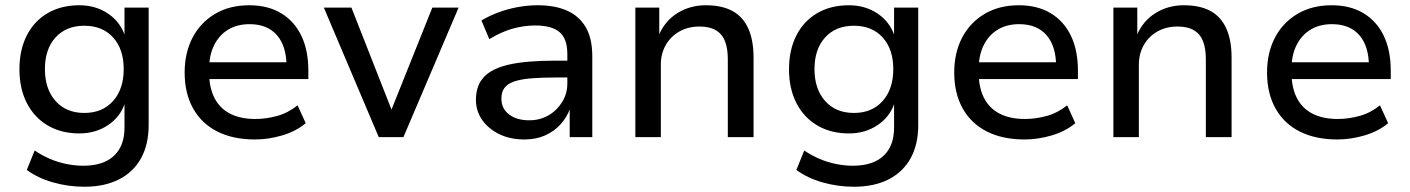

<svg xmlns="http://www.w3.org/2000/svg" viewBox="-20 -522 5367 731"><path d="M301 189Q240 189 182 172.5Q124 156 82 125L112 51Q140 70 170.5 83Q201 96 233.5 102.5Q266 109 297 109Q373 109 413.5 71.5Q454 34 454 -36V-128H455Q438 -77 391 -45.5Q344 -14 282 -14Q213 -14 161.5 -44.5Q110 -75 82 -130Q54 -185 54 -258Q54 -332 82 -387Q110 -442 161.5 -472Q213 -502 282 -502Q344 -502 391 -470.5Q438 -439 456 -385H454V-493H546V-46Q546 28 517 80.5Q488 133 433 161Q378 189 301 189ZM301 -92Q370 -92 410.5 -137.5Q451 -183 451 -259Q451 -335 410.5 -379.5Q370 -424 301 -424Q232 -424 191.5 -379.5Q151 -335 151 -259Q151 -183 191.5 -137.5Q232 -92 301 -92Z M951 9Q867 9 807 -21.5Q747 -52 715 -109.5Q683 -167 683 -246Q683 -321 713 -378.5Q743 -436 798.5 -469Q854 -502 929 -502Q1000 -502 1050.5 -471.5Q1101 -441 1127.5 -385.5Q1154 -330 1154 -253V-221H757V-285H1089L1071 -268Q1071 -346 1034.5 -388Q998 -430 930 -430Q883 -430 848.5 -409Q814 -388 795 -349.5Q776 -311 776 -258V-248Q776 -189 796.5 -149Q817 -109 856.5 -89Q896 -69 952 -69Q993 -69 1035 -80.5Q1077 -92 1113 -121L1144 -53Q1107 -22 1054.5 -6.5Q1002 9 951 9Z M1422 0 1213 -493H1318L1476 -91H1465L1626 -493H1726L1516 0Z M1976 9Q1923 9 1881.5 -11Q1840 -31 1816 -65Q1792 -99 1792 -142Q1792 -197 1823 -229.5Q1854 -262 1919.5 -276.5Q1985 -291 2091 -291H2155V-227H2095Q2039 -227 1999.5 -223.5Q1960 -220 1935.5 -211Q1911 -202 1900 -186.5Q1889 -171 1889 -147Q1889 -108 1918.5 -86Q1948 -64 1995 -64Q2036 -64 2068.5 -83Q2101 -102 2120.5 -134Q2140 -166 2140 -204V-317Q2140 -375 2110 -400Q2080 -425 2018 -425Q1975 -425 1932 -413Q1889 -401 1843 -373L1813 -444Q1843 -462 1878 -475Q1913 -488 1951.5 -495Q1990 -502 2027 -502Q2093 -502 2139 -481.5Q2185 -461 2210 -418.5Q2235 -376 2235 -308V0H2149V-108H2150Q2138 -75 2114 -48.5Q2090 -22 2055.5 -6.5Q2021 9 1976 9Z M2399 0V-493H2490V-387H2488Q2511 -442 2559 -472Q2607 -502 2667 -502Q2728 -502 2768 -480.5Q2808 -459 2828.5 -414.5Q2849 -370 2849 -302V0H2751V-297Q2751 -337 2740.5 -364.5Q2730 -392 2706 -406.5Q2682 -421 2643 -421Q2600 -421 2566.5 -402Q2533 -383 2514.5 -350Q2496 -317 2496 -276V0Z M3231 189Q3170 189 3112 172.5Q3054 156 3012 125L3042 51Q3070 70 3100.5 83Q3131 96 3163.5 102.5Q3196 109 3227 109Q3303 109 3343.5 71.5Q3384 34 3384 -36V-128H3385Q3368 -77 3321 -45.5Q3274 -14 3212 -14Q3143 -14 3091.5 -44.5Q3040 -75 3012 -130Q2984 -185 2984 -258Q2984 -332 3012 -387Q3040 -442 3091.5 -472Q3143 -502 3212 -502Q3274 -502 3321 -470.5Q3368 -439 3386 -385H3384V-493H3476V-46Q3476 28 3447 80.5Q3418 133 3363 161Q3308 189 3231 189ZM3231 -92Q3300 -92 3340.5 -137.5Q3381 -183 3381 -259Q3381 -335 3340.5 -379.5Q3300 -424 3231 -424Q3162 -424 3121.5 -379.5Q3081 -335 3081 -259Q3081 -183 3121.5 -137.5Q3162 -92 3231 -92Z M3881 9Q3797 9 3737 -21.5Q3677 -52 3645 -109.5Q3613 -167 3613 -246Q3613 -321 3643 -378.5Q3673 -436 3728.5 -469Q3784 -502 3859 -502Q3930 -502 3980.5 -471.5Q4031 -441 4057.5 -385.5Q4084 -330 4084 -253V-221H3687V-285H4019L4001 -268Q4001 -346 3964.5 -388Q3928 -430 3860 -430Q3813 -430 3778.5 -409Q3744 -388 3725 -349.5Q3706 -311 3706 -258V-248Q3706 -189 3726.5 -149Q3747 -109 3786.5 -89Q3826 -69 3882 -69Q3923 -69 3965 -80.5Q4007 -92 4043 -121L4074 -53Q4037 -22 3984.5 -6.5Q3932 9 3881 9Z M4219 0V-493H4310V-387H4308Q4331 -442 4379 -472Q4427 -502 4487 -502Q4548 -502 4588 -480.5Q4628 -459 4648.5 -414.5Q4669 -370 4669 -302V0H4571V-297Q4571 -337 4560.5 -364.5Q4550 -392 4526 -406.5Q4502 -421 4463 -421Q4420 -421 4386.5 -402Q4353 -383 4334.5 -350Q4316 -317 4316 -276V0Z M5072 9Q4988 9 4928 -21.5Q4868 -52 4836 -109.5Q4804 -167 4804 -246Q4804 -321 4834 -378.5Q4864 -436 4919.5 -469Q4975 -502 5050 -502Q5121 -502 5171.5 -471.5Q5222 -441 5248.5 -385.5Q5275 -330 5275 -253V-221H4878V-285H5210L5192 -268Q5192 -346 5155.5 -388Q5119 -430 5051 -430Q5004 -430 4969.5 -409Q4935 -388 4916 -349.5Q4897 -311 4897 -258V-248Q4897 -189 4917.5 -149Q4938 -109 4977.5 -89Q5017 -69 5073 -69Q5114 -69 5156 -80.5Q5198 -92 5234 -121L5265 -53Q5228 -22 5175.5 -6.5Q5123 9 5072 9Z"/></svg>

Font: Nunito Sans 12pt ExtraLight 9pt Medium
Style: Regular
Weight: 500
Version: Version 3.101;gftools[0.9.27]